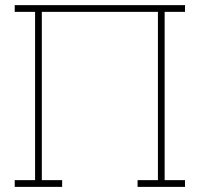

<svg xmlns="http://www.w3.org/2000/svg" viewBox="-20 -731 796 751"><path d="M37.6 0V-26.4H117.2V-684.6H37.6V-710.9H703.6V-684.6H624V-26.4H703.6V0H518.1V-26.4H597.7V-684.6H143.6V-26.4H223.1V0Z"/></svg>

Font: Roboto Slab Thin
Style: Regular
Weight: 100
Designer: Google
Version: Version 2.000; ttfautohint (v1.8.1.43-b0c9)